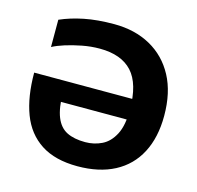

<svg xmlns="http://www.w3.org/2000/svg" viewBox="-103 -789 944 918"><g transform="rotate(15 369.5 -330.0)"><path d="M352 -681Q455 -681 532.5 -638Q610 -595 653 -514.5Q696 -434 696 -319Q696 -212 656 -135.5Q616 -59 540 -19Q464 21 357 21Q246 21 176 -24.5Q106 -70 74 -154.5Q42 -239 42 -358H595L610 -256H166L199 -303Q200 -225 218 -180.5Q236 -136 272 -118Q308 -100 363 -100Q407 -100 445 -118.5Q483 -137 506.5 -182Q530 -227 530 -306Q530 -433 476.5 -491.5Q423 -550 316 -550Q272 -550 228.5 -541.5Q185 -533 148.5 -521.5Q112 -510 88 -497V-632Q140 -655 204.5 -668Q269 -681 352 -681Z"/></g></svg>

Font: Maven Pro
Style: Bold
Weight: 700
Designer: Joe Prince
Foundry: Joe Prince
Version: Version 2.103